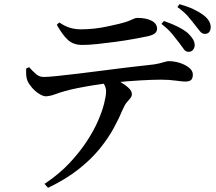

<svg xmlns="http://www.w3.org/2000/svg" viewBox="-20 -829 1040 923"><path d="M885 -580Q873 -580 864.5 -591.5Q856 -603 843 -621Q828 -640 808.5 -664.5Q789 -689 756 -714L768 -728Q804 -716 835 -700.5Q866 -685 885 -668Q901 -652 908.5 -639Q916 -626 916 -610Q915 -597 906.5 -588Q898 -579 885 -580ZM194 55Q263 9 312.5 -43.5Q362 -96 396.5 -148.5Q431 -201 451.5 -248.5Q472 -296 481 -333Q490 -370 490 -390Q490 -405 482.5 -420Q475 -435 456 -451L513 -460Q538 -447 561 -433.5Q584 -420 599 -405.5Q614 -391 614 -377Q614 -366 607 -357.5Q600 -349 590 -337.5Q580 -326 571 -305Q554 -264 528 -215.5Q502 -167 461 -116Q420 -65 359 -16.5Q298 32 211 74ZM201 -366Q187 -366 168 -378Q149 -390 133.5 -408Q118 -426 112 -441Q107 -453 106 -468Q105 -483 106 -500L120 -506Q137 -487 153 -473Q169 -459 190 -459Q211 -459 253.5 -463.5Q296 -468 351.5 -474.5Q407 -481 467.5 -489Q528 -497 586 -504Q644 -511 691 -516Q725 -519 744.5 -524Q764 -529 774.5 -532Q785 -535 791 -535Q818 -535 844.5 -526.5Q871 -518 889 -503.5Q907 -489 907 -471Q907 -452 898.5 -444.5Q890 -437 871 -437Q856 -437 824.5 -441.5Q793 -446 753 -446Q714 -446 653.5 -442.5Q593 -439 526 -432Q484 -428 437 -420.5Q390 -413 350.5 -405Q311 -397 292 -391Q267 -384 244 -375.5Q221 -367 201 -366ZM375 -613Q332 -613 305.5 -638Q279 -663 253 -710L265 -721Q295 -701 319.5 -694.5Q344 -688 369 -688Q403 -688 437 -692Q471 -696 502 -703Q533 -710 555 -715Q583 -722 598 -728Q613 -734 622.5 -738.5Q632 -743 640 -743Q682 -743 708.5 -729.5Q735 -716 735 -691Q735 -678 725.5 -669.5Q716 -661 692 -655Q663 -649 622 -641.5Q581 -634 536 -628Q491 -622 449.5 -617.5Q408 -613 375 -613ZM964 -666Q950 -667 941.5 -678.5Q933 -690 918 -708Q903 -728 884 -750Q865 -772 833 -795L843 -809Q882 -798 909.5 -785Q937 -772 956 -758Q975 -744 984 -729Q993 -714 993 -698Q993 -685 986 -675.5Q979 -666 964 -666Z"/></svg>

Font: Noto Serif JP ExtraLight SemiBold
Style: Regular
Weight: 600
Version: Version 2.003-H1;hotconv 1.1.1;makeotfexe 2.6.0